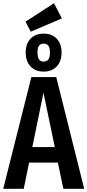

<svg xmlns="http://www.w3.org/2000/svg" viewBox="-22 -1168 541 1188"><path d="M336 -162H158L125 0H-2L172 -691H326L499 0H370ZM317 -258 247 -594 178 -258ZM359 -843Q359 -789 329 -757Q299 -725 248 -725Q197 -725 167 -757Q137 -789 137 -843Q137 -897 167 -928.5Q197 -960 248 -960Q299 -960 329 -928.5Q359 -897 359 -843ZM210 -843Q210 -813 219.5 -800Q229 -787 248 -787Q267 -787 277 -800Q287 -813 287 -843Q287 -873 277 -885.5Q267 -898 248 -898Q229 -898 219.5 -885.5Q210 -873 210 -843ZM361 -1054 168 -972 136 -1034 312 -1148Z"/></svg>

Font: Fira Sans Compressed Medium
Style: Regular
Weight: 500
Width: 1
Designer: bBox Type GmbH & Carrois Corporate GbR & Edenspiekermann AG
Foundry: bBox Type GmbH & Carrois Corporate GbR & Edenspiekermann AG
Version: Version 4.301